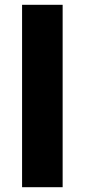

<svg xmlns="http://www.w3.org/2000/svg" viewBox="-20 -780 353 800"><path d="M241 0H72V-760H241Z"/></svg>

Font: Noto Sans Hebrew ExtraBold
Style: Regular
Weight: 800
Designer: Monotype Design Team
Foundry: Monotype Imaging Inc.
Version: Version 2.003